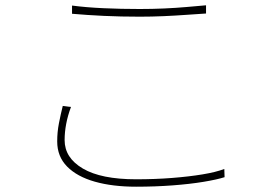

<svg xmlns="http://www.w3.org/2000/svg" viewBox="-20 -698 1040 725"><path d="M252 -677Q305 -670 371 -667Q437 -664 508 -664Q555 -664 599.5 -666Q644 -668 684 -671.5Q724 -675 758 -678V-647Q725 -645 684 -642Q643 -639 598 -637Q553 -635 508 -635Q436 -635 372.5 -638Q309 -641 252 -646ZM248 -294Q236 -262 230 -230.5Q224 -199 224 -169Q224 -102 293 -61.5Q362 -21 494 -21Q565 -21 629 -26Q693 -31 744.5 -39.5Q796 -48 827 -60L828 -29Q800 -20 749 -11.5Q698 -3 632 2Q566 7 494 7Q405 7 338 -12Q271 -31 233.5 -69Q196 -107 196 -164Q196 -199 202.5 -232.5Q209 -266 217 -298Z"/></svg>

Font: Noto Sans KR Thin
Style: Regular
Weight: 100
Designer: Ryoko NISHIZUKA 西塚涼子 (kana, bopomofo & ideographs); Paul D. Hunt (Latin, Greek & Cyrillic); Sandoll Communications 산돌커뮤니
Foundry: Adobe
Version: Version 2.004-H2;hotconv 1.0.118;makeotfexe 2.5.65603